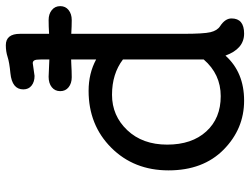

<svg xmlns="http://www.w3.org/2000/svg" viewBox="-116 -702 826 633"><g transform="rotate(-90 296.5 -385.0)"><path d="M417.5 -392.1Q370.1 -428.2 301 -428.2Q231.9 -428.2 184.3 -377.9Q136.7 -327.6 136.7 -246.3Q136.7 -165 180.2 -117.4Q223.6 -69.8 296.4 -69.8Q369.1 -69.8 417.5 -126ZM430.2 -54.2Q375 7.3 281.7 7.3Q188.5 7.3 120.1 -60.3Q51.8 -127.9 51.8 -241.9Q51.8 -356 126.5 -430.7Q201.2 -505.4 314 -505.4Q371.6 -505.4 417.5 -480.5V-563L403.8 -562.5Q378.9 -561 358.9 -561Q338.9 -561 325.9 -571.3Q313 -581.5 313 -598.9Q313 -616.2 325.9 -626.7Q338.9 -637.2 360.4 -637.2L417.5 -634.8V-660.6Q417.5 -679.7 414.3 -684.6Q411.1 -689.5 405.3 -689.5L363.3 -683.6Q343.8 -683.6 331.3 -693.4Q318.8 -703.1 318.8 -720.7Q318.8 -757.8 372.1 -763.2Q408.2 -766.6 426 -772.5Q443.8 -778.3 464.4 -778.3Q502 -778.3 502 -731.4V-635.7H502.4Q527.3 -637.2 547.4 -637.2Q567.4 -637.2 580.3 -626.7Q593.3 -616.2 593.3 -598.9Q593.3 -581.5 580.3 -571.3Q567.4 -561 547.4 -561Q527.3 -561 502.4 -562.5H502V-192.9Q502 -126.5 507.3 -103.8Q512.7 -81.1 527.3 -71.8Q552.7 -55.2 552.7 -34.2Q552.7 7.3 502.7 7.3Q452.6 7.3 430.2 -54.2Z"/></g></svg>

Font: Oldenburg
Style: Regular
Weight: 400
Designer: Nicole Fally
Foundry: Nicole Fally
Version: Version 1.001